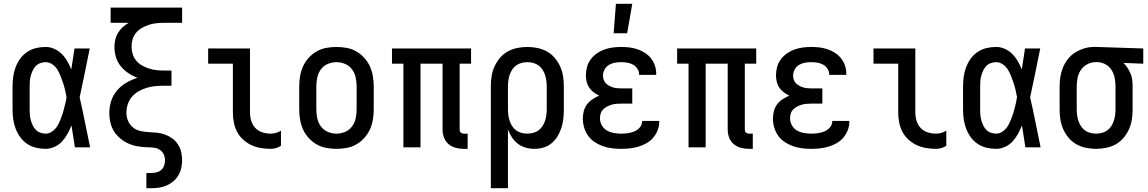

<svg xmlns="http://www.w3.org/2000/svg" viewBox="-20 -775 6040 1010"><path d="M220 8Q194 8 169 2Q144 -4 122.5 -18.5Q101 -33 86 -54Q71 -75 62 -99Q53 -123 49.5 -148.5Q46 -174 46 -200V-320Q46 -346 49.5 -371.5Q53 -397 62 -421Q71 -445 86 -466Q101 -487 122.5 -501.5Q144 -516 169 -522Q194 -528 220 -528Q244 -528 266 -518Q288 -508 305 -491Q322 -474 334 -453Q346 -432 355 -410Q359 -437 363.5 -464.5Q368 -492 372 -520H452Q439 -456 426 -391.5Q413 -327 399 -263Q414 -198 427 -132Q440 -66 454 0H374Q370 -29 365 -57.5Q360 -86 356 -115Q347 -93 335 -71Q323 -49 306.5 -31Q290 -13 267 -2.5Q244 8 220 8ZM220 -72Q235 -72 248 -79.5Q261 -87 271 -98Q281 -109 287.5 -122.5Q294 -136 299.5 -149.5Q305 -163 309.5 -177.5Q314 -192 317.5 -206Q321 -220 324.5 -234.5Q328 -249 330 -264Q327 -282 322.5 -301Q318 -320 312 -338Q306 -356 299 -374Q292 -392 282 -408.5Q272 -425 255.5 -436.5Q239 -448 220 -448Q206 -448 192 -443Q178 -438 168 -427.5Q158 -417 152 -404Q146 -391 142 -377Q138 -363 137 -348.5Q136 -334 136 -320V-200Q136 -186 137 -171.5Q138 -157 142 -143Q146 -129 152 -116Q158 -103 168 -92.5Q178 -82 192 -77Q206 -72 220 -72Z M750 215V135H776Q790 135 804 131.5Q818 128 828.5 118.5Q839 109 843.5 95.5Q848 82 848 68Q848 52 841.5 37.5Q835 23 822 14Q809 5 793.5 2.5Q778 0 762.5 0Q747 0 731.5 -1.5Q716 -3 700.5 -6Q685 -9 670.5 -14Q656 -19 642 -26.5Q628 -34 616 -44Q604 -54 593.5 -65.5Q583 -77 575.5 -91Q568 -105 563.5 -120Q559 -135 557 -150.5Q555 -166 555 -181Q555 -213 565 -244Q575 -275 596 -299.5Q617 -324 645 -340Q673 -356 703 -366Q678 -375 655 -390.5Q632 -406 615 -427Q598 -448 590 -474.5Q582 -501 582 -529Q582 -548 586.5 -567Q591 -586 601 -602.5Q611 -619 625.5 -632Q640 -645 657 -655H562V-735H938V-655H844Q824 -655 804 -653Q784 -651 765 -645Q746 -639 728 -629Q710 -619 697 -604Q684 -589 678 -569.5Q672 -550 672 -530Q672 -509 678 -490Q684 -471 697 -455.5Q710 -440 728 -430Q746 -420 765 -414Q784 -408 804 -406Q824 -404 844 -404H882V-324H844Q821 -324 798 -322Q775 -320 753 -313.5Q731 -307 710.5 -295.5Q690 -284 675 -267Q660 -250 652.5 -227.5Q645 -205 645 -182Q645 -160 653.5 -139.5Q662 -119 679 -105Q696 -91 718 -86Q740 -81 761.5 -80Q783 -79 805 -77Q827 -75 847.5 -67.5Q868 -60 886 -47Q904 -34 916 -15.5Q928 3 933 24.5Q938 46 938 68Q938 88 933.5 108.5Q929 129 918.5 147Q908 165 892 178.5Q876 192 857 200.5Q838 209 817.5 212Q797 215 776 215Z M1403 8Q1377 8 1351 3.5Q1325 -1 1301.5 -12Q1278 -23 1258.5 -41Q1239 -59 1227 -82Q1215 -105 1210 -131Q1205 -157 1205 -184V-440H1075V-520H1295V-184Q1295 -161 1301.5 -139.5Q1308 -118 1323 -102Q1338 -86 1359.5 -79Q1381 -72 1403 -72Q1418 -72 1432 -76Q1446 -80 1458 -88V-8Q1446 0 1432 4Q1418 8 1403 8Z M1750 8Q1723 8 1696 3Q1669 -2 1645.5 -15.5Q1622 -29 1603.5 -49.5Q1585 -70 1574 -94.5Q1563 -119 1558.5 -146Q1554 -173 1554 -200V-320Q1554 -347 1558.5 -374Q1563 -401 1574 -425.5Q1585 -450 1603.5 -470.5Q1622 -491 1645.5 -504.5Q1669 -518 1696 -523Q1723 -528 1750 -528Q1777 -528 1804 -523Q1831 -518 1854.5 -504.5Q1878 -491 1896.5 -470.5Q1915 -450 1926 -425.5Q1937 -401 1941.5 -374Q1946 -347 1946 -320V-200Q1946 -173 1941.5 -146Q1937 -119 1926 -94.5Q1915 -70 1896.5 -49.5Q1878 -29 1854.5 -15.5Q1831 -2 1804 3Q1777 8 1750 8ZM1750 -72Q1774 -72 1796 -81.5Q1818 -91 1832 -110Q1846 -129 1851 -152.5Q1856 -176 1856 -200V-320Q1856 -344 1851 -367.5Q1846 -391 1832 -410Q1818 -429 1796 -438.5Q1774 -448 1750 -448Q1726 -448 1704 -438.5Q1682 -429 1668 -410Q1654 -391 1649 -367.5Q1644 -344 1644 -320V-200Q1644 -176 1649 -152.5Q1654 -129 1668 -110Q1682 -91 1704 -81.5Q1726 -72 1750 -72Z M2440 8H2420Q2398 8 2377 2.5Q2356 -3 2339.5 -17Q2323 -31 2315.5 -51.5Q2308 -72 2308 -94V-440H2192V0H2102V-440H2042V-520H2458V-440H2398V-94Q2398 -89 2399 -85Q2400 -81 2403.5 -78Q2407 -75 2411 -73.5Q2415 -72 2420 -72H2440Z M2562 215V-320Q2562 -347 2566 -373.5Q2570 -400 2581 -424.5Q2592 -449 2609.5 -470Q2627 -491 2650.5 -504Q2674 -517 2700.5 -522.5Q2727 -528 2754 -528Q2781 -528 2807.5 -522.5Q2834 -517 2857.5 -504Q2881 -491 2898.5 -470Q2916 -449 2927 -424.5Q2938 -400 2942 -373.5Q2946 -347 2946 -320V-200Q2946 -176 2943.5 -151.5Q2941 -127 2933.5 -103.5Q2926 -80 2913.5 -59Q2901 -38 2882 -22Q2863 -6 2839.5 1Q2816 8 2791 8Q2768 8 2745 1.5Q2722 -5 2704 -19Q2686 -33 2673 -52.5Q2660 -72 2652 -94V215ZM2754 -72Q2769 -72 2784.5 -76Q2800 -80 2812.5 -89Q2825 -98 2833.5 -111Q2842 -124 2847 -139Q2852 -154 2854 -169.5Q2856 -185 2856 -200V-320Q2856 -335 2854 -350.5Q2852 -366 2847 -381Q2842 -396 2833.5 -409Q2825 -422 2812.5 -431Q2800 -440 2784.5 -444Q2769 -448 2754 -448Q2739 -448 2723.5 -444Q2708 -440 2695.5 -431Q2683 -422 2674.5 -409Q2666 -396 2661 -381Q2656 -366 2654 -350.5Q2652 -335 2652 -320V-200Q2652 -185 2654 -169.5Q2656 -154 2661 -139Q2666 -124 2674.5 -111Q2683 -98 2695.5 -89Q2708 -80 2723.5 -76Q2739 -72 2754 -72Z M3247 8Q3223 8 3199 5Q3175 2 3152 -6Q3129 -14 3108.5 -27.5Q3088 -41 3074 -60.5Q3060 -80 3053 -103.5Q3046 -127 3046 -151Q3046 -171 3051 -190.5Q3056 -210 3068 -226Q3080 -242 3097 -253Q3114 -264 3132 -272Q3117 -279 3103 -289.5Q3089 -300 3079.5 -314Q3070 -328 3066 -345Q3062 -362 3062 -379Q3062 -401 3068 -423Q3074 -445 3087.5 -463Q3101 -481 3119.5 -494Q3138 -507 3159 -514.5Q3180 -522 3202.5 -525Q3225 -528 3247 -528Q3269 -528 3290.5 -525.5Q3312 -523 3333 -516Q3354 -509 3372.5 -497Q3391 -485 3404.5 -468Q3418 -451 3425 -430Q3432 -409 3432 -387V-381H3342V-384Q3342 -400 3332.5 -414Q3323 -428 3309 -435.5Q3295 -443 3279 -445.5Q3263 -448 3247 -448Q3230 -448 3213.5 -445Q3197 -442 3183 -433.5Q3169 -425 3160.5 -409.5Q3152 -394 3152 -378Q3152 -367 3155.5 -356Q3159 -345 3167 -337Q3175 -329 3185 -323.5Q3195 -318 3205.5 -315Q3216 -312 3227.5 -311Q3239 -310 3250 -310H3306V-230H3250Q3237 -230 3224 -229Q3211 -228 3198.5 -224.5Q3186 -221 3174.5 -215Q3163 -209 3153.5 -200Q3144 -191 3140 -178.5Q3136 -166 3136 -153Q3136 -133 3146 -115.5Q3156 -98 3172.5 -88.5Q3189 -79 3208.5 -75.5Q3228 -72 3247 -72Q3265 -72 3283 -74.5Q3301 -77 3317.5 -84Q3334 -91 3346 -105Q3358 -119 3358 -137V-139H3448V-135Q3448 -112 3439.5 -90Q3431 -68 3416 -50.5Q3401 -33 3380.5 -21.5Q3360 -10 3338 -3.5Q3316 3 3293 5.5Q3270 8 3247 8ZM3208 -600 3220 -755H3306L3279 -600Z M3940 8H3920Q3898 8 3877 2.5Q3856 -3 3839.5 -17Q3823 -31 3815.5 -51.5Q3808 -72 3808 -94V-440H3692V0H3602V-440H3542V-520H3958V-440H3898V-94Q3898 -89 3899 -85Q3900 -81 3903.5 -78Q3907 -75 3911 -73.5Q3915 -72 3920 -72H3940Z M4247 8Q4223 8 4199 5Q4175 2 4152 -6Q4129 -14 4108.5 -27.5Q4088 -41 4074 -60.5Q4060 -80 4053 -103.5Q4046 -127 4046 -151Q4046 -171 4051 -190.5Q4056 -210 4068 -226Q4080 -242 4097 -253Q4114 -264 4132 -272Q4117 -279 4103 -289.5Q4089 -300 4079.5 -314Q4070 -328 4066 -345Q4062 -362 4062 -379Q4062 -401 4068 -423Q4074 -445 4087.5 -463Q4101 -481 4119.5 -494Q4138 -507 4159 -514.5Q4180 -522 4202.5 -525Q4225 -528 4247 -528Q4269 -528 4290.5 -525.5Q4312 -523 4333 -516Q4354 -509 4372.5 -497Q4391 -485 4404.5 -468Q4418 -451 4425 -430Q4432 -409 4432 -387V-381H4342V-384Q4342 -400 4332.5 -414Q4323 -428 4309 -435.5Q4295 -443 4279 -445.5Q4263 -448 4247 -448Q4230 -448 4213.5 -445Q4197 -442 4183 -433.5Q4169 -425 4160.5 -409.5Q4152 -394 4152 -378Q4152 -367 4155.5 -356Q4159 -345 4167 -337Q4175 -329 4185 -323.5Q4195 -318 4205.5 -315Q4216 -312 4227.5 -311Q4239 -310 4250 -310H4306V-230H4250Q4237 -230 4224 -229Q4211 -228 4198.5 -224.5Q4186 -221 4174.5 -215Q4163 -209 4153.5 -200Q4144 -191 4140 -178.5Q4136 -166 4136 -153Q4136 -133 4146 -115.5Q4156 -98 4172.5 -88.5Q4189 -79 4208.5 -75.5Q4228 -72 4247 -72Q4265 -72 4283 -74.5Q4301 -77 4317.5 -84Q4334 -91 4346 -105Q4358 -119 4358 -137V-139H4448V-135Q4448 -112 4439.5 -90Q4431 -68 4416 -50.5Q4401 -33 4380.5 -21.5Q4360 -10 4338 -3.5Q4316 3 4293 5.5Q4270 8 4247 8Z M4903 8Q4877 8 4851 3.5Q4825 -1 4801.5 -12Q4778 -23 4758.5 -41Q4739 -59 4727 -82Q4715 -105 4710 -131Q4705 -157 4705 -184V-440H4575V-520H4795V-184Q4795 -161 4801.5 -139.5Q4808 -118 4823 -102Q4838 -86 4859.5 -79Q4881 -72 4903 -72Q4918 -72 4932 -76Q4946 -80 4958 -88V-8Q4946 0 4932 4Q4918 8 4903 8Z M5220 8Q5194 8 5169 2Q5144 -4 5122.5 -18.5Q5101 -33 5086 -54Q5071 -75 5062 -99Q5053 -123 5049.5 -148.5Q5046 -174 5046 -200V-320Q5046 -346 5049.5 -371.5Q5053 -397 5062 -421Q5071 -445 5086 -466Q5101 -487 5122.5 -501.5Q5144 -516 5169 -522Q5194 -528 5220 -528Q5244 -528 5266 -518Q5288 -508 5305 -491Q5322 -474 5334 -453Q5346 -432 5355 -410Q5359 -437 5363.5 -464.5Q5368 -492 5372 -520H5452Q5439 -456 5426 -391.5Q5413 -327 5399 -263Q5414 -198 5427 -132Q5440 -66 5454 0H5374Q5370 -29 5365 -57.5Q5360 -86 5356 -115Q5347 -93 5335 -71Q5323 -49 5306.5 -31Q5290 -13 5267 -2.5Q5244 8 5220 8ZM5220 -72Q5235 -72 5248 -79.5Q5261 -87 5271 -98Q5281 -109 5287.5 -122.5Q5294 -136 5299.5 -149.5Q5305 -163 5309.5 -177.5Q5314 -192 5317.5 -206Q5321 -220 5324.5 -234.5Q5328 -249 5330 -264Q5327 -282 5322.5 -301Q5318 -320 5312 -338Q5306 -356 5299 -374Q5292 -392 5282 -408.5Q5272 -425 5255.5 -436.5Q5239 -448 5220 -448Q5206 -448 5192 -443Q5178 -438 5168 -427.5Q5158 -417 5152 -404Q5146 -391 5142 -377Q5138 -363 5137 -348.5Q5136 -334 5136 -320V-200Q5136 -186 5137 -171.5Q5138 -157 5142 -143Q5146 -129 5152 -116Q5158 -103 5168 -92.5Q5178 -82 5192 -77Q5206 -72 5220 -72Z M5746 8Q5719 8 5692.5 2.5Q5666 -3 5642.5 -16Q5619 -29 5601.5 -50Q5584 -71 5573 -95.5Q5562 -120 5558 -146.5Q5554 -173 5554 -200V-320Q5554 -346 5558 -371.5Q5562 -397 5572 -421Q5582 -445 5598.5 -465.5Q5615 -486 5637 -499.5Q5659 -513 5684 -520.5Q5709 -528 5735 -528H5750L5994 -520V-440L5890 -444Q5902 -432 5911.5 -417.5Q5921 -403 5927.5 -387Q5934 -371 5936 -354Q5938 -337 5938 -320V-200Q5938 -173 5934 -146.5Q5930 -120 5919 -95.5Q5908 -71 5890.5 -50Q5873 -29 5849.5 -16Q5826 -3 5799.5 2.5Q5773 8 5746 8ZM5746 -72Q5761 -72 5776.5 -76Q5792 -80 5804.5 -89Q5817 -98 5825.5 -111Q5834 -124 5839 -139Q5844 -154 5846 -169.5Q5848 -185 5848 -200V-320Q5848 -342 5844 -363.5Q5840 -385 5829 -404Q5818 -423 5799 -434.5Q5780 -446 5758 -448H5743Q5720 -448 5699.5 -437Q5679 -426 5666 -407Q5653 -388 5648.5 -365.5Q5644 -343 5644 -320V-200Q5644 -185 5646 -169.5Q5648 -154 5653 -139Q5658 -124 5666.5 -111Q5675 -98 5687.5 -89Q5700 -80 5715.5 -76Q5731 -72 5746 -72Z"/></svg>

Font: Iosevka Medium
Style: Regular
Weight: 500
Monospace: yes
Designer: Belleve Invis
Foundry: Belleve Invis
Version: Version 32.5.0; ttfautohint (v1.8.4)